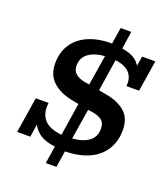

<svg xmlns="http://www.w3.org/2000/svg" viewBox="-142 -784 865 986"><g transform="rotate(20 290.5 -291.5)"><path d="M223 100 238 5Q177 -3 145.5 -29Q114 -55 104 -91L114 -79L102 0H30L61 -195H131Q123 -140 151 -105.5Q179 -71 249 -64L281 -269L292 -239L232 -251Q170 -264 131.5 -300Q93 -336 93 -398Q93 -459 122 -503Q151 -547 205.5 -570.5Q260 -594 333 -593L347 -683H405L391 -587Q440 -580 466.5 -559Q493 -538 502 -508L488 -504L501 -583H573L546 -413H477Q482 -457 458 -484.5Q434 -512 379 -519L350 -330L339 -347L389 -338Q461 -326 499 -291.5Q537 -257 537 -195Q537 -132 508 -86Q479 -40 424.5 -15.5Q370 9 295 10L281 100ZM307 -65Q364 -69 396.5 -93Q429 -117 429 -163Q429 -194 409 -209Q389 -224 350 -229L314 -234L338 -257ZM292 -339 321 -520Q266 -516 233 -492Q200 -468 200 -424Q200 -397 218.5 -381Q237 -365 271 -359L308 -353Z"/></g></svg>

Font: Rokkitt Medium
Style: Italic
Weight: 500
Italic angle: -9°
Designer: Vernon Adams
Foundry: Vernon Adams
Version: Version 3.103